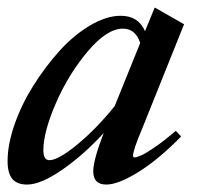

<svg xmlns="http://www.w3.org/2000/svg" viewBox="-27 -480 530 511"><path d="M44.9 11.2Q18.6 11.2 5.9 -3.7Q-6.8 -18.6 -6.8 -51.3Q-6.8 -95.2 11.7 -148.7Q30.3 -202.1 61.8 -252.2Q93.3 -302.2 131.3 -344.5Q169.4 -386.7 212.9 -412.4Q256.3 -438 294.4 -438Q341.3 -438 358.9 -397L384.8 -460L462.9 -415.5L350.6 -135.7Q327.1 -80.6 327.1 -65.4Q327.1 -61 330.6 -61Q336.4 -61 348.4 -66.2Q360.4 -71.3 385.3 -88.4Q410.2 -105.5 440.9 -131.8L455.1 -116.7Q394.5 -55.2 341.1 -22Q287.6 11.2 255.9 11.2Q221.2 11.2 221.2 -23.9Q221.2 -54.2 249 -126Q195.3 -67.4 138.4 -28.1Q81.5 11.2 44.9 11.2ZM88.4 -80.1Q88.4 -53.7 104.5 -53.7Q128.4 -53.7 179.7 -96.2Q231 -138.7 278.3 -197.8L346.2 -365.7Q333.5 -403.8 300.3 -403.8Q257.3 -403.8 206.1 -342.8Q154.8 -281.7 121.6 -205.1Q88.4 -128.4 88.4 -80.1Z"/></svg>

Font: Elstob 14pt SemiBold
Style: Italic
Weight: 600
Italic angle: -20°
Designer: Peter S. Baker
Version: Version 1.015